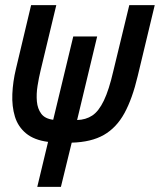

<svg xmlns="http://www.w3.org/2000/svg" viewBox="-20 -542 622 747"><path d="M125 185 167 10Q113 3 81.5 -23Q50 -49 38 -88.5Q26 -128 28 -176Q30 -224 42 -274L101 -522H199L138 -268Q131 -239 126 -207.5Q121 -176 123.5 -147.5Q126 -119 140.5 -99.5Q155 -80 187 -76L265 -400H358L280 -75Q314 -76 339 -92.5Q364 -109 384 -150.5Q404 -192 421 -266L483 -522H582L516 -247Q495 -158 464 -101.5Q433 -45 384 -17Q335 11 259 13L217 185Z"/></svg>

Font: Ubuntu Sans Mono Medium
Style: Italic
Weight: 500
Italic angle: -13.5°
Monospace: yes
Designer: Dalton Maag Ltd
Foundry: Dalton Maag Ltd
Version: Version 1.006